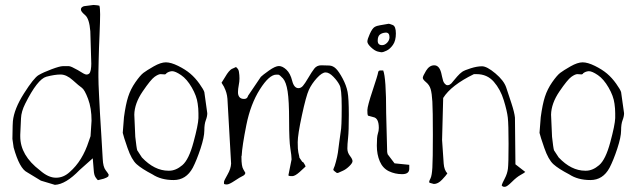

<svg xmlns="http://www.w3.org/2000/svg" viewBox="-20 -695 2526 763"><path d="M343.8 -215.3Q343.8 -265.1 330.1 -301.8Q316.4 -338.4 305.2 -346.2Q293.9 -354 269 -376.5Q244.1 -398.9 220.7 -398.9Q197.3 -398.9 164.1 -390.1Q128.9 -380.4 80.1 -282.7Q64.5 -251.5 63.5 -225.1L60.5 -159.7V-152.8Q60.5 -77.6 138.7 -18.1Q171.9 11.2 202.1 11.2Q202.1 11.2 203.1 11.2Q232.4 11.2 256.8 -11.2Q307.6 -55.2 333 -134.3Q336.9 -147 339.8 -153.8ZM29.3 -143.1 30.3 -195.8 31.2 -213.4Q36.1 -262.2 75.2 -323.7Q114.3 -385.3 133.3 -396.5Q152.3 -407.7 185.1 -419.9Q217.8 -432.1 229.5 -432.1H253.9Q261.7 -432.1 289.1 -416.5Q316.4 -398.9 322.3 -398.9Q323.2 -398.9 324.2 -398.9Q329.1 -398.9 332 -400.9Q335.9 -402.8 337.9 -407.7Q339.8 -412.6 340.8 -417.5Q341.8 -422.4 342.3 -429.7Q342.8 -437 342.8 -441.9L338.9 -570.8Q335 -620.6 318.4 -634.8Q301.8 -648.9 301.8 -655.8V-659.7Q302.7 -666.5 313.5 -670.4L351.6 -675.3Q368.2 -674.3 375 -672.4Q377.9 -662.6 377.9 -637.7Q377.9 -612.8 375.5 -556.6Q373 -500.5 372.1 -456.5Q371.1 -427.2 371.1 -407.7Q371.1 -407.7 371.1 -389.2Q371.1 -365.7 373.5 -318.4Q376 -271 377.4 -243.2Q378.9 -215.3 382.8 -155.3Q386.7 -95.2 388.2 -63.5Q389.6 -31.7 399.9 -18.6Q410.2 -5.4 412.1 -0.5L410.2 6.3Q406.2 10.3 392.6 15.1L369.1 21Q366.2 19 359.9 9.8Q353.5 0.5 352.5 -19L348.6 -65.9L295.9 -19Q241.2 37.6 198.2 39.6L142.6 22.9L87.9 -10.3Q57.6 -24.9 34.2 -108.9Z M792 -329.1 803.7 -245.1Q803.7 -232.4 797.9 -217.3Q792 -202.1 792 -176.3Q792 -150.4 776.9 -104.5Q761.7 -58.6 746.1 -28.3Q719.7 20.5 669.9 20.5Q620.1 20.5 585.9 -2Q543 -24.4 522.9 -42.5Q502.9 -60.5 486.8 -106.9Q470.7 -153.3 467.8 -167L472.7 -229.5Q479.5 -280.3 489.3 -310.5Q499 -340.8 518.1 -368.2Q537.1 -395.5 549.8 -405.3Q562.5 -415 590.8 -431.2Q619.1 -447.3 639.2 -447.3Q659.2 -447.3 688 -433.1Q716.8 -418.9 736.3 -402.3Q755.9 -385.7 772.5 -362.3Q789.1 -338.9 792 -329.1ZM664.1 -412.1H663.1Q650.4 -411.1 640.6 -403.3V-402.3Q637.7 -399.4 634.8 -399.4Q634.8 -399.4 633.8 -399.4L618.2 -400.4Q609.4 -400.4 594.2 -389.6Q579.1 -378.9 546.9 -331.5Q514.6 -284.2 513.7 -239.3L517.6 -151.4Q522.5 -106.4 525.4 -97.7L543.9 -69.3Q593.8 -16.6 649.4 -16.6H652.3Q678.7 -16.6 704.6 -38.6Q730.5 -60.5 749 -129.9Q767.6 -198.2 768.6 -225.6Q768.6 -225.6 768.6 -236.3Q768.6 -236.3 768.6 -245.1Q768.6 -263.7 765.6 -283.2Q761.7 -313.5 742.2 -347.2Q722.7 -380.9 699.7 -396.5Q676.8 -412.1 664.1 -412.1Z M1194.3 -33.2Q1188.5 -27.3 1170.4 -11.2Q1152.3 4.9 1141.6 4.9Q1130.9 4.9 1128.9 3.9L1126 2L1138.7 -61.5Q1138.7 -75.2 1133.8 -105.5Q1128.9 -135.7 1128.9 -215.3Q1128.9 -294.9 1123 -332Q1117.2 -369.1 1104.5 -383.3Q1091.8 -397.5 1085.9 -398.4Q1085.9 -398.4 1082 -398.4H1078.1Q1049.8 -398.4 1012.7 -339.8Q975.6 -281.2 959 -198.2Q942.4 -115.2 940.4 -76.2L939.5 -74.2V-70.3Q939.5 -34.2 946.8 -22.5Q954.1 -10.7 955.1 -7.8L954.1 -4.9Q952.1 1 943.4 4.9Q934.6 8.8 912.6 23.4Q890.6 38.1 881.3 38.1Q872.1 38.1 870.1 35.2V27.3Q871.1 21.5 884.3 -1.5Q897.5 -24.4 898.4 -44.9L883.8 -302.7Q881.8 -327.1 871.1 -347.7V-348.6L860.4 -366.2L875 -389.6Q889.6 -415 902.3 -421.9H903.3Q913.1 -426.8 918 -428.7L922.9 -423.8Q928.7 -418 929.7 -408.2Q931.6 -396.5 931.6 -384.8Q931.6 -384.8 931.6 -381.8Q931.6 -371.1 928.7 -356Q925.8 -340.8 925.8 -330.1Q925.8 -330.1 925.8 -327.1Q925.8 -316.4 931.6 -309.1Q937.5 -301.8 950.2 -301.8Q962.9 -301.8 965.8 -314.5L1016.6 -389.6Q1023.4 -396.5 1048.8 -414.6Q1074.2 -432.6 1088.4 -432.6Q1102.5 -432.6 1118.2 -418Q1133.8 -403.3 1141.1 -374Q1148.4 -344.7 1166 -344.7Q1175.8 -344.7 1183.6 -353.5Q1191.4 -362.3 1205.1 -385.7Q1218.8 -409.2 1229 -422.4Q1239.3 -435.5 1256.8 -435.5Q1274.4 -435.5 1289.1 -434.6Q1303.7 -433.6 1315.4 -421.9Q1327.1 -410.2 1341.8 -382.8Q1356.4 -355.5 1361.3 -329.6Q1366.2 -303.7 1366.2 -238.8Q1366.2 -173.8 1363.3 -147.5Q1360.4 -121.1 1360.4 -105Q1360.4 -88.9 1370.6 -75.7Q1380.9 -62.5 1380.9 -54.7Q1380.9 -46.9 1367.7 -34.2Q1354.5 -21.5 1341.8 -16.1Q1329.1 -10.7 1323.2 -7.8H1318.4Q1315.4 -9.8 1310.5 -13.7Q1305.7 -17.6 1304.7 -19.5Q1304.7 -20.5 1304.7 -21.5Q1304.7 -23.4 1306.6 -27.3Q1309.6 -32.2 1314.9 -52.2Q1320.3 -72.3 1322.8 -88.4Q1325.2 -104.5 1328.1 -129.4Q1331.1 -154.3 1334 -171.9Q1337.9 -189.5 1337.9 -265.6Q1337.9 -269.5 1337.9 -273.4Q1337.9 -342.8 1329.1 -357.4Q1321.3 -373 1304.7 -390.1Q1288.1 -407.2 1273.9 -407.2Q1259.8 -407.2 1239.3 -384.8Q1218.8 -362.3 1207.5 -337.9Q1196.3 -313.5 1179.7 -236.3Q1163.1 -159.2 1163.1 -129.9Q1163.1 -100.6 1165.5 -89.8Q1168 -79.1 1168.9 -74.7Q1169.9 -70.3 1169.9 -68.4L1180.7 -52.7Q1182.6 -50.8 1185.5 -49.8Q1187.5 -46.9 1190.4 -42Q1193.4 -37.1 1194.3 -33.2Z M1497.6 -487.3Q1492.7 -487.3 1481 -490.2Q1469.2 -493.2 1454.6 -506.8Q1439.9 -520.5 1439.9 -529.8Q1439.9 -539.1 1449.7 -560.5Q1459.5 -582 1468.3 -587.4Q1477.1 -592.8 1490.7 -594.7Q1504.4 -596.7 1513.2 -598.6Q1522 -600.6 1524.9 -600.6Q1527.8 -600.6 1540.5 -595.7Q1553.2 -590.8 1553.2 -562Q1553.2 -533.2 1541.5 -516.6Q1529.8 -500 1516.1 -493.7Q1502.4 -487.3 1497.6 -487.3ZM1498.5 -515.6Q1509.3 -515.6 1518.6 -525.4Q1527.8 -535.2 1527.8 -546.9Q1527.8 -566.4 1512.2 -565.4Q1498.5 -564.5 1489.7 -557.6Q1481 -550.8 1481 -533.2Q1481 -515.6 1498.5 -515.6ZM1514.6 -245.1 1518.6 -90.8Q1519.5 -85.9 1520.5 -82L1547.9 -45.9L1606.4 -40V-24.4Q1606.4 -2.9 1578.1 -2.9Q1549.8 -2.9 1525.4 -14.6Q1501 -26.4 1489.3 -53.7Q1477.5 -81.1 1477.5 -116.2Q1477.5 -151.4 1481.4 -163.1Q1485.4 -174.8 1485.4 -186.5Q1485.4 -225.6 1463.9 -229.5L1442.4 -235.4Q1439.5 -241.2 1439.9 -257.8Q1440.4 -274.4 1460.9 -335.9Q1481.4 -397.5 1482.4 -406.2Q1483.4 -415 1491.2 -415H1502.9Q1514.6 -385.7 1514.6 -245.1Z M1741.2 -305.7Q1738.3 -182.6 1736.8 -138.7L1743.2 -44.9Q1745.1 -19 1757.8 -5.9Q1752.9 2 1736.8 19Q1720.7 36.1 1704.1 36.1L1686.5 31.2Q1685.5 29.3 1685.5 26.9Q1685.5 24.4 1690.9 13.7Q1696.3 2.9 1698.2 -28.8Q1700.2 -60.5 1700.2 -159.2Q1700.2 -257.8 1698.2 -291Q1696.3 -324.2 1691.4 -340.8Q1686.5 -357.4 1673.3 -368.2Q1660.2 -378.9 1660.2 -385.7Q1660.2 -392.6 1673.3 -414.1Q1686.5 -435.5 1705.6 -435.5Q1725.6 -435.5 1733.4 -405.3Q1734.4 -401.4 1736.8 -390.1Q1739.3 -378.9 1741.2 -373Q1743.2 -367.2 1748 -361.8Q1752.9 -356.4 1758.3 -356.4Q1763.7 -356.4 1767.6 -358.9Q1771.5 -361.3 1773.9 -363.8Q1776.4 -366.2 1781.2 -372.6Q1786.1 -378.9 1796.9 -391.1Q1807.6 -403.3 1816.9 -409.7Q1826.2 -416 1851.1 -423.8Q1876 -431.6 1895.5 -431.6Q1915 -431.6 1948.7 -403.3Q1982.4 -375 1991.7 -347.2Q2001 -319.3 2012.7 -283.7Q2024.4 -248 2026.4 -227.5L2028.3 -42L2067.4 -11.7Q2063.5 -7.8 2048.3 0.5Q2033.2 8.8 2014.2 27.8Q1995.1 46.9 1986.8 47.4Q1978.5 47.9 1975.6 43.9H1974.6Q1973.6 43 1974.6 38.6Q1975.6 34.2 1985.8 14.6Q1996.1 -4.9 1998.5 -24.9Q2001 -44.9 2001 -123Q2001 -201.2 1998 -227.5Q1995.1 -253.9 1981.9 -296.9Q1968.8 -339.8 1942.4 -370.1Q1916 -400.4 1874 -400.4H1863.3Q1772.9 -356.4 1741.2 -305.7Z M2448.2 -329.1 2460 -245.1Q2460 -232.4 2454.1 -217.3Q2448.2 -202.1 2448.2 -176.3Q2448.2 -150.4 2433.1 -104.5Q2418 -58.6 2402.3 -28.3Q2376 20.5 2326.2 20.5Q2276.4 20.5 2242.2 -2Q2199.2 -24.4 2179.2 -42.5Q2159.2 -60.5 2143.1 -106.9Q2127 -153.3 2124 -167L2128.9 -229.5Q2135.7 -280.3 2145.5 -310.5Q2155.3 -340.8 2174.3 -368.2Q2193.4 -395.5 2206.1 -405.3Q2218.8 -415 2247.1 -431.2Q2275.4 -447.3 2295.4 -447.3Q2315.4 -447.3 2344.2 -433.1Q2373 -418.9 2392.6 -402.3Q2412.1 -385.7 2428.7 -362.3Q2445.3 -338.9 2448.2 -329.1ZM2320.3 -412.1H2319.3Q2306.6 -411.1 2296.9 -403.3V-402.3Q2293.9 -399.4 2291 -399.4Q2291 -399.4 2290 -399.4L2274.4 -400.4Q2265.6 -400.4 2250.5 -389.6Q2235.4 -378.9 2203.1 -331.5Q2170.9 -284.2 2169.9 -239.3L2173.8 -151.4Q2178.7 -106.4 2181.6 -97.7L2200.2 -69.3Q2250 -16.6 2305.7 -16.6H2308.6Q2335 -16.6 2360.8 -38.6Q2386.7 -60.5 2405.3 -129.9Q2423.8 -198.2 2424.8 -225.6Q2424.8 -225.6 2424.8 -236.3Q2424.8 -236.3 2424.8 -245.1Q2424.8 -263.7 2421.9 -283.2Q2418 -313.5 2398.4 -347.2Q2378.9 -380.9 2356 -396.5Q2333 -412.1 2320.3 -412.1Z"/></svg>

Font: Drukaatie burti
Style: Thin
Weight: 100
Version: Version 0.14